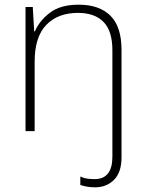

<svg xmlns="http://www.w3.org/2000/svg" viewBox="-20 -560 622 820"><path d="M386 240Q366 240 350.5 237Q335 234 323 230V194Q338 201 353 203Q368 205 384 205Q460 205 460 109V-345Q460 -428 422 -466.5Q384 -505 313 -505Q227 -505 177.5 -453.5Q128 -402 128 -297V0H89V-530H120L126 -426H129Q148 -471 193 -505.5Q238 -540 316 -540Q404 -540 451.5 -493Q499 -446 499 -347V112Q499 176 467 208Q435 240 386 240Z"/></svg>

Font: Noto Sans ExtraLight
Style: Regular
Weight: 200
Designer: Monotype Design Team
Foundry: Monotype Imaging Inc.
Version: Version 2.007